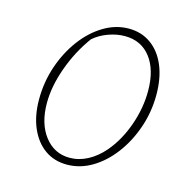

<svg xmlns="http://www.w3.org/2000/svg" viewBox="-93 -691 782 789"><g transform="rotate(15 298.0 -297.0)"><path d="M258 6Q204 6 164 -22.5Q124 -51 101.5 -103Q79 -155 79 -224Q79 -298 102 -365.5Q125 -433 164.5 -486Q204 -539 255 -569.5Q306 -600 361 -600Q415 -600 455.5 -571Q496 -542 518 -489.5Q540 -437 540 -366Q540 -293 517 -226Q494 -159 454.5 -106.5Q415 -54 364.5 -24Q314 6 258 6ZM262 -24Q301 -24 338 -43.5Q375 -63 406 -99Q451 -152 477 -225.5Q503 -299 503 -372Q503 -462 463 -514Q423 -566 353 -566Q319 -566 283 -553Q247 -540 221 -517Q172 -450 143 -369.5Q114 -289 114 -218Q114 -131 155 -77.5Q196 -24 262 -24Z"/></g></svg>

Font: Piazzolla SC Thin
Style: Italic
Weight: 100
Italic angle: -11.3°
Designer: Juan Pablo del Peral
Foundry: Huerta Tipografica
Version: Version 1.330